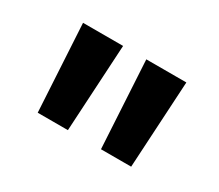

<svg xmlns="http://www.w3.org/2000/svg" viewBox="-68 -907 653 573"><g transform="rotate(30 259.0 -620.0)"><path d="M98 -470 81 -770H219L202 -470ZM316 -470 299 -770H437L420 -470Z"/></g></svg>

Font: M PLUS 2 SemiBold
Style: Regular
Weight: 600
Designer: Coji Morishita
Foundry: UNDERFOREST DESIGN
Version: Version 1.001